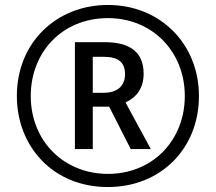

<svg xmlns="http://www.w3.org/2000/svg" viewBox="-20 -744 871 774"><path d="M415 10C627 10 782 -144 782 -357C782 -565 628 -724 415 -724C209 -724 48 -574 48 -357C48 -154 193 10 415 10ZM415 -43C239 -43 104 -174 104 -357C104 -535 232 -671 415 -671C594 -671 725 -536 725 -357C725 -179 596 -43 415 -43ZM282 -143H354V-314H420L507 -143H588L486 -331C531 -352 559 -389 559 -447C559 -533 505 -574 402 -574H282ZM399 -370H354V-515H398C457 -515 484 -493 484 -445C484 -396 451 -370 399 -370Z"/></svg>

Font: Noto Sans Devanagari UI Condensed
Style: Regular
Weight: 400
Width: 3
Designer: Jelle Bosma - Monotype Design Team
Foundry: Monotype Imaging Inc.
Version: Version 2.004